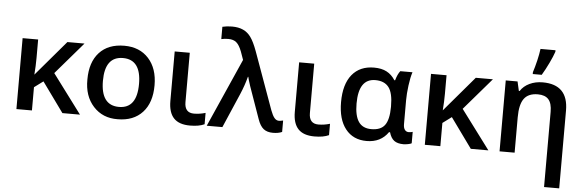

<svg xmlns="http://www.w3.org/2000/svg" viewBox="-59 -1009 4430 1456"><g transform="rotate(5 2156.0 -280.5)"><path d="M194.8 -272 422.9 -540H553.2L344.2 -296.9L565.9 0H432.1L268.1 -227.1L200.2 -176.8V0H82V-540H200.2V-398.9Q200.2 -339.4 194.8 -272Z M1109.9 -271Q1109.9 -138.2 1042 -64.5Q973.6 9.8 853 9.8Q739.3 11.7 668 -66.4Q596.7 -144.5 598.6 -271Q598.6 -402.3 666 -476.1Q733.4 -549.8 856 -549.8Q973.1 -549.8 1041.5 -474.1Q1109.9 -398.4 1109.9 -271ZM716.8 -271Q716.8 -84 855 -84Q991.7 -84 991.7 -271Q991.7 -456.1 854 -456.1Q716.8 -456.1 716.8 -271Z M1239.7 -540H1354.5V-164.1Q1354.5 -83 1425.8 -83Q1469.2 -83 1513.7 -96.2V-9.8Q1472.2 9.8 1403.8 9.8Q1319.8 9.8 1279.8 -33Q1239.7 -75.7 1239.7 -163.1Z M1649.9 0H1530.8L1761.7 -521L1739.7 -583Q1721.2 -631.3 1698.7 -650.4Q1676.3 -669.9 1636.7 -669.9Q1608.9 -669.9 1583.5 -664.1V-757.8Q1617.7 -766.1 1656.7 -766.1Q1706.5 -766.1 1741.2 -750Q1775.9 -734.4 1800.3 -700.7Q1825.2 -667 1851.6 -595.2L2008.8 -159.2Q2023.4 -120.1 2038.1 -102.5Q2052.7 -85 2072.8 -85Q2083 -85 2104.5 -89.8V-2.9Q2076.7 9.8 2034.7 9.8Q1990.2 9.8 1963.4 -11.7Q1936.5 -33.2 1918.9 -84Q1846.7 -286.1 1833 -327.1Q1816.4 -377 1812.5 -397H1809.6Q1792.5 -330.6 1762.7 -261.2Z M2187 -540H2301.8V-164.1Q2301.8 -83 2373 -83Q2416.5 -83 2460.9 -96.2V-9.8Q2419.4 9.8 2351.1 9.8Q2267.1 9.8 2227.1 -33Q2187 -75.7 2187 -163.1Z M2775.9 -83Q2847.2 -83 2877.9 -124Q2909.7 -166 2910.2 -263.2V-269Q2910.2 -369.6 2877.4 -412.6Q2844.2 -456.1 2774.9 -456.1Q2647.9 -456.1 2647.9 -267.1Q2647.9 -173.8 2679 -128.4Q2710 -83 2775.9 -83ZM2748 9.8Q2645 9.8 2587.4 -63.5Q2529.8 -136.2 2529.8 -268.1Q2529.8 -402.8 2589.4 -476.6Q2649.4 -549.8 2756.8 -549.8Q2814.5 -549.8 2853 -529.5Q2891.6 -509.3 2918 -467.8H2923.8Q2937 -514.6 2957 -540H3049.8Q3036.1 -498.5 3028.3 -437Q3020 -373 3020 -325.2V-142.1Q3020 -114.3 3030.8 -99.6Q3041.5 -85 3061 -85Q3076.7 -85 3090.8 -89.8V-2.9Q3082.5 2.4 3063.5 5.9Q3043 9.8 3029.8 9.8Q2983.4 9.8 2958 -9Q2932.6 -27.8 2919.9 -71.8H2912.1Q2855.5 9.8 2748 9.8Z M3303.7 -272 3531.7 -540H3662.1L3453.1 -296.9L3674.8 0H3541L3377 -227.1L3309.1 -176.8V0H3190.9V-540H3309.1V-398.9Q3309.1 -339.4 3303.7 -272Z M4234.9 -352.1V240.2H4119.6V-332Q4119.6 -396.5 4093.5 -426.3Q4067.4 -456.1 4011.7 -456.1Q3939.9 -456.1 3907.2 -411.6Q3874.5 -367.2 3874.5 -269V0H3759.8V-540H3849.6L3865.7 -469.2H3871.6Q3896 -507.3 3940.7 -528.6Q3985.4 -549.8 4040.5 -549.8Q4234.9 -549.8 4234.9 -352.1ZM3959.5 -606V-620.1Q3972.2 -659.2 3984.9 -711.9Q3996.6 -761.7 4001.5 -800.8H4115.7V-789.1Q4103.5 -752.9 4079.1 -702.1Q4053.7 -648.9 4027.8 -606Z"/></g></svg>

Font: Open Sans
Style: SemiBold
Weight: 600
Foundry: Ascender Corporation
Version: Version 1.10